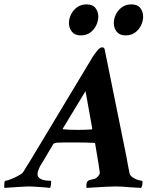

<svg xmlns="http://www.w3.org/2000/svg" viewBox="-52 -872 713 895"><path d="M-31.2 3.9Q-32.2 2.9 -32.2 -3.9Q-32.2 -29.3 -27.3 -29.3Q-20.5 -29.3 -2.9 -36.1Q14.6 -43 32.2 -52.2Q49.8 -61.5 55.7 -69.3Q64.5 -83 93.8 -130.9L382.8 -611.3Q384.8 -615.2 388.7 -619.6Q392.6 -624 396.5 -629.9Q412.1 -651.4 423.8 -651.4Q432.6 -651.4 435.5 -643.6L538.1 -137.7Q540 -125 543.5 -106.9Q546.9 -88.9 551.8 -64.5Q553.7 -54.7 564.9 -46.4Q576.2 -38.1 589.8 -33.7Q603.5 -29.3 610.4 -29.3Q612.3 -29.3 612.3 -24.4Q612.3 -3.9 605.5 3.9L556.6 1Q533.2 -1 515.6 -2Q498 -2.9 486.3 -2.9Q476.6 -2.9 442.9 -1.5Q409.2 0 351.6 3.9Q350.6 2.9 350.6 -2.9Q350.6 -20.5 355.5 -26.4Q360.4 -32.2 368.7 -33.7Q377 -35.2 386.7 -37.6Q396.5 -40 405.3 -50.8Q410.2 -55.7 411.6 -59.6Q413.1 -63.5 413.1 -67.4Q413.1 -72.3 407.7 -106Q402.3 -139.6 391.6 -202.1Q391.6 -206.1 385.7 -206.1Q368.2 -207 346.2 -207.5Q324.2 -208 296.9 -208Q271.5 -208 251 -208Q230.5 -208 213.9 -207Q210.9 -207 204.6 -205.1Q198.2 -203.1 197.3 -202.1L153.3 -127.9Q114.3 -69.3 125.5 -49.3Q136.7 -29.3 184.6 -29.3Q186.5 -29.3 186.5 -25.4Q186.5 -7.8 181.6 3.9Q177.7 2.9 156.7 1.5Q135.7 0 113.8 -1.5Q91.8 -2.9 84 -2.9Q78.1 -2.9 62 -2Q45.9 -1 26.4 0Q6.8 1 -9.3 2.4Q-25.4 3.9 -31.2 3.9ZM308.6 -266.6Q327.1 -266.6 343.8 -267.1Q360.4 -267.6 374 -268.6Q377.9 -268.6 377.9 -273.4L346.7 -447.3L241.2 -273.4Q240.2 -272.5 240.7 -271Q241.2 -269.5 242.2 -269.5Q268.6 -266.6 308.6 -266.6ZM533.2 -707Q505.9 -707 492.2 -724.1Q478.5 -741.2 478.5 -764.6Q478.5 -785.2 488.3 -805.2Q498 -825.2 516.6 -838.4Q535.2 -851.6 560.5 -851.6Q588.9 -851.6 602.1 -834.5Q615.2 -817.4 615.2 -793.9Q615.2 -774.4 605.5 -753.9Q595.7 -733.4 577.6 -720.2Q559.6 -707 533.2 -707ZM324.2 -707Q296.9 -707 283.2 -724.1Q269.5 -741.2 269.5 -764.6Q269.5 -785.2 279.3 -805.2Q289.1 -825.2 307.6 -838.4Q326.2 -851.6 351.6 -851.6Q379.9 -851.6 393.1 -834.5Q406.2 -817.4 406.2 -793.9Q406.2 -774.4 396.5 -753.9Q386.7 -733.4 368.7 -720.2Q350.6 -707 324.2 -707Z"/></svg>

Font: Crimson Text
Style: Bold Italic
Weight: 700
Italic angle: -11°
Designer: Sebastian Kosch
Foundry: Sebastian Kosch
Version: Version 1.100; ttfautohint (v1.8.4)